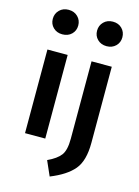

<svg xmlns="http://www.w3.org/2000/svg" viewBox="-146 -876 849 1173"><g transform="rotate(15 278.5 -290.0)"><path d="M138 -797Q174 -797 196.5 -774.5Q219 -752 219 -719Q219 -686 196.5 -664Q174 -642 138 -642Q103 -642 80.5 -664Q58 -686 58 -719Q58 -752 80.5 -774.5Q103 -797 138 -797ZM418 -797Q454 -797 476 -774.5Q498 -752 498 -719Q498 -686 475.5 -664Q453 -642 418 -642Q383 -642 360.5 -664Q338 -686 338 -719Q338 -752 360.5 -774.5Q383 -797 418 -797ZM203 -529V0H75V-529ZM482 -529V-47Q482 66 435.5 121.5Q389 177 289 217L248 124Q306 97 330 65Q354 33 354 -39V-529Z"/></g></svg>

Font: FiraGO Medium
Style: Regular
Weight: 500
Designer: bBox Type
Foundry: bBox Type GmbH
Version: Version 1.001;PS 001.001;hotconv 1.0.88;makeotf.lib2.5.64775